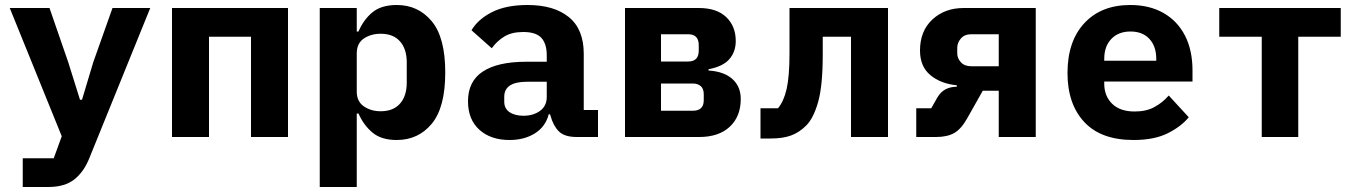

<svg xmlns="http://www.w3.org/2000/svg" viewBox="-20 -548 5440 768"><path d="M71 200V85H195L227 -3L19 -516H178L253 -299L300 -149H308L353 -299L430 -516H581L338 83Q316 139 277.5 169.5Q239 200 173 200Z M668 -516H1132V0H984V-401H816V0H668Z M1259 -516H1407V-422H1414Q1434 -469 1469.5 -498.5Q1505 -528 1567 -528Q1653 -528 1707 -463Q1761 -398 1761 -258Q1761 -118 1707 -53Q1653 12 1567 12Q1505 12 1469.5 -18Q1434 -48 1414 -94H1407V200H1259ZM1503 -103Q1553 -103 1580 -133.5Q1607 -164 1607 -218V-298Q1607 -352 1580 -382.5Q1553 -413 1503 -413Q1464 -413 1435.5 -394Q1407 -375 1407 -334V-182Q1407 -142 1435.5 -122.5Q1464 -103 1503 -103Z M2287 0Q2238 0 2215.5 -22.5Q2193 -45 2182 -85L2180 -91H2175Q2162 -41 2119.5 -14.5Q2077 12 2018 12Q1943 12 1897.5 -29Q1852 -70 1852 -143Q1852 -223 1911.5 -262Q1971 -301 2084 -301H2167V-327Q2167 -373 2145.5 -396.5Q2124 -420 2073 -420Q2027 -420 1997.5 -402Q1968 -384 1947 -355L1866 -427Q1892 -471 1948 -499.5Q2004 -528 2090 -528Q2196 -528 2255.5 -479.5Q2315 -431 2315 -333V-108H2372V0ZM2074 -85Q2113 -85 2140 -104.5Q2167 -124 2167 -160V-221H2088Q1997 -221 1997 -161V-141Q1997 -114 2018 -99.5Q2039 -85 2074 -85Z M2480 -516H2775Q2847 -516 2885 -479.5Q2923 -443 2923 -384Q2923 -341 2897.5 -311.5Q2872 -282 2814 -271V-266Q2876 -262 2909.5 -232Q2943 -202 2943 -152Q2943 -82 2899 -41Q2855 0 2777 0H2480ZM2733 -302Q2775 -302 2775 -346V-367Q2775 -411 2733 -411H2624V-302ZM2751 -105Q2795 -105 2795 -147V-171Q2795 -193 2783 -203.5Q2771 -214 2751 -214H2624V-105Z M3022 -115H3092Q3115 -142 3126.5 -192Q3138 -242 3138 -335V-516H3532V0H3384V-401H3271V-331Q3271 -205 3252.5 -140Q3234 -75 3205 -46Q3177 -18 3144 -6Q3111 6 3063 6H3022Z M3645 -115H3705L3730 -159Q3755 -201 3807 -201V-207Q3743 -213 3701.5 -247.5Q3660 -282 3660 -346Q3660 -424 3709.5 -470Q3759 -516 3835 -516H4123V0H3975V-185H3911L3849 -75Q3825 -32 3797 -16Q3769 0 3724 0H3645ZM3975 -411H3865Q3838 -411 3823.5 -394Q3809 -377 3809 -357V-334Q3809 -315 3823.5 -299Q3838 -283 3865 -283H3975Z M4514 12Q4384 12 4317 -60Q4250 -132 4250 -256Q4250 -383 4317.5 -455.5Q4385 -528 4501 -528Q4578 -528 4634 -496Q4690 -464 4720 -405.5Q4750 -347 4750 -266V-222H4397V-213Q4397 -164 4428.5 -133Q4460 -102 4519 -102Q4565 -102 4598 -120Q4631 -138 4655 -166L4735 -79Q4705 -42 4651 -15Q4597 12 4514 12ZM4502 -422Q4454 -422 4425.5 -392.5Q4397 -363 4397 -313V-305H4605V-313Q4605 -363 4577.5 -392.5Q4550 -422 4502 -422Z M5027 -401H4857V-516H5343V-401H5173V0H5027Z"/></svg>

Font: Lilex Nerd Font
Style: Bold
Weight: 700
Designer: Mike Abbink, Paul van der Laan, Pieter van Rosmalen, Mikhael Khrustik
Foundry: Mikhael Khrustik
Version: Version 2.400; ttfautohint (v1.8.4.7-5d5b);Nerd Fonts 3.3.0